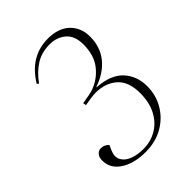

<svg xmlns="http://www.w3.org/2000/svg" viewBox="-218 -852 975 975"><g transform="rotate(-45 270.0 -364.5)"><path d="M100 -621Q175 -744 303 -744Q378 -744 420 -704Q462 -664 462 -599Q462 -526 420.5 -474Q379 -422 303 -396V-394Q398 -388 443.5 -339Q489 -290 489 -216Q489 -153 458.5 -100.5Q428 -48 373.5 -16.5Q319 15 246 15Q165 15 112.5 -19Q60 -53 60 -111Q60 -134 71.5 -147Q83 -160 99 -160Q114 -160 124 -154.5Q134 -149 142 -141L130 -114Q115 -80 128 -55Q141 -30 173.5 -17Q206 -4 249 -4Q303 -4 346 -29.5Q389 -55 414 -102.5Q439 -150 439 -217Q439 -300 394 -339Q349 -378 281 -378Q265 -378 243.5 -375Q222 -372 201 -368L198 -385Q222 -389 243.5 -393Q265 -397 279 -402Q336 -423 373 -471Q410 -519 410 -595Q410 -657 375 -687Q340 -717 288 -717Q231 -717 188 -690Q145 -663 110 -614Z"/></g></svg>

Font: Literata 72pt ExtraLight
Style: Italic
Weight: 200
Italic angle: -2°
Designer: Latin by Veronika Burian and Jose Scaglione. Greek by Irene Vlachou. Cyrillic by Vera Evstafieva
Foundry: TypeTogether
Version: Version 3.002